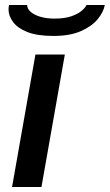

<svg xmlns="http://www.w3.org/2000/svg" viewBox="-20 -744 437 764"><path d="M28 0 121 -527H238L145 0ZM193 -601Q128 -601 89 -616.5Q50 -632 32 -656.5Q14 -681 14 -706Q14 -711 14.5 -715.5Q15 -720 16 -724H88Q88 -709 102.5 -696.5Q117 -684 141.5 -677Q166 -670 196 -670Q238 -670 264.5 -679.5Q291 -689 305.5 -701.5Q320 -714 324 -724H397Q392 -696 368.5 -667.5Q345 -639 301.5 -620Q258 -601 193 -601Z"/></svg>

Font: Archivo Expanded Medium
Style: Italic
Weight: 500
Width: 7
Italic angle: -10°
Designer: Hector Gatti
Foundry: Omnibus-Type
Version: Version 2.001